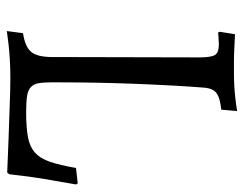

<svg xmlns="http://www.w3.org/2000/svg" viewBox="-94 -592 696 547"><g transform="rotate(90 253.5 -318.0)"><path d="M202 0Q173 0 149 1.5Q125 3 107 5Q86 8 68 10L74 -36Q113 -42 127.5 -59.5Q142 -77 142 -120L143 -540Q143 -572 136 -583Q129 -594 106 -594Q101 -594 95 -593.5Q89 -593 84 -593Q78 -592 72 -592L70 -596L77 -640Q99 -639 119 -638Q136 -637 155.5 -637Q175 -637 189 -637Q205 -637 224 -638Q243 -639 259 -641Q277 -643 296 -646L292 -601Q267 -598 254 -592.5Q241 -587 235.5 -576.5Q230 -566 229 -549.5Q228 -533 226 -508Q223 -461 220.5 -407.5Q218 -354 216.5 -302Q215 -250 214.5 -203Q214 -156 214 -122Q214 -96 216.5 -81Q219 -66 228 -58Q237 -50 254 -47.5Q271 -45 299 -45Q342 -45 369.5 -50Q397 -55 414 -70Q431 -85 440.5 -113Q450 -141 458 -187L502 -192L505 -187Q500 -160 495 -129Q490 -103 485 -68.5Q480 -34 476 3L471 9Q420 7 372 5Q331 4 284 2Q237 0 202 0Z"/></g></svg>

Font: Alegreya
Style: Regular
Weight: 400
Designer: Juan Pablo del Peral
Foundry: Juan Pablo del Peral
Version: Version 1.003